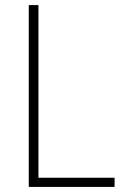

<svg xmlns="http://www.w3.org/2000/svg" viewBox="-20 -734 490 754"><path d="M93 0H430V-36H131V-714H93Z"/></svg>

Font: Noto Sans Devanagari UI SemiCondensed ExtraLight
Style: Regular
Weight: 200
Width: 4
Designer: Jelle Bosma - Monotype Design Team
Foundry: Monotype Imaging Inc.
Version: Version 2.004